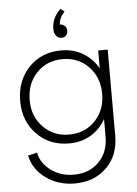

<svg xmlns="http://www.w3.org/2000/svg" viewBox="-64 -810 793 1108"><g transform="rotate(-5 332.0 -255.5)"><path d="M69 66 122 54Q135 117 191.5 158Q248 199 323 199Q412 199 468 143Q524 87 524 -4V-106Q492 -48 437 -15.5Q382 17 312 17Q198 17 124.5 -59Q51 -135 51 -251Q51 -369 124.5 -445.5Q198 -522 312 -522Q382 -522 437.5 -489Q493 -456 525 -399V-503H580V-4Q580 110 508.5 180Q437 250 325 250Q229 250 157.5 198.5Q86 147 69 66ZM316 -34Q407 -34 466.5 -95.5Q526 -157 526 -251Q526 -347 466.5 -409Q407 -471 316 -471Q224 -471 165 -409Q106 -347 106 -251Q106 -157 166 -95.5Q226 -34 316 -34ZM318 -671Q335 -671 346 -660Q357 -649 357 -632Q357 -615 347 -604.5Q337 -594 321 -594Q302 -594 290 -609Q278 -624 278 -648Q277 -712 329 -761L351 -744Q318 -708 318 -671Z"/></g></svg>

Font: Metropolitano Light
Style: Regular
Weight: 300
Designer: Fonts by Alex Slobzheninov & Chris M. Simpson / Changes by Cristiano Sobral
Foundry: Fonts by Alex Slobzheninov & Chris M. Simpson / Changes by Cristiano Sobral
Version: Version 1.00;August 30, 2020;FontCreator 13.0.0.2681 64-bit